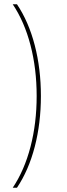

<svg xmlns="http://www.w3.org/2000/svg" viewBox="-20 -762 316 906"><path d="M60 -742Q115 -660 144 -548.5Q173 -437 173 -309Q173 -181 144 -69.5Q115 42 60 124H40Q95 42 124 -69.5Q153 -181 153 -309Q153 -437 124 -548.5Q95 -660 40 -742Z"/></svg>

Font: Montserrat-Arabic Thin
Style: Regular
Weight: 250
Designer: Mohamed Gaber
Foundry: Kief Type Foundry
Version: Version 5.008